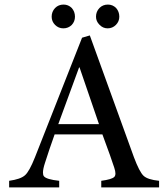

<svg xmlns="http://www.w3.org/2000/svg" viewBox="-20 -820 734 840"><path d="M452 -800Q473 -800 488 -785Q502 -769 502 -747Q502 -726 487 -711Q472 -696 451 -696Q430 -696 415 -712Q400 -727 400 -747Q400 -769 415 -785Q430 -800 452 -800ZM258 -800Q279 -800 294 -785Q308 -769 308 -747Q308 -726 294 -711Q279 -696 257 -696Q236 -696 221 -711Q206 -726 206 -747Q206 -769 221 -785Q236 -800 258 -800ZM676 0H423V-29Q469 -35 480 -46Q485 -51 485 -61Q485 -71 480 -86Q467 -127 428 -232H219Q195 -165 177 -108Q168 -81 168 -65Q168 -54 172 -49Q183 -35 239 -29V0H20V-29Q70 -36 89 -53Q108 -69 133 -132L339 -655L373 -665L566 -132Q590 -68 608 -51Q626 -34 676 -29ZM413 -277 328 -525H326L235 -277Z"/></svg>

Font: Shafarik
Style: Regular
Weight: 400
Version: Version 1.001; ttfautohint (v1.8.4.7-5d5b)